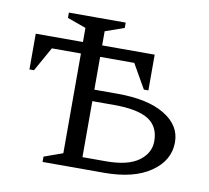

<svg xmlns="http://www.w3.org/2000/svg" viewBox="-67 -634 772 709"><g transform="rotate(10 319.0 -280.0)"><path d="M367 0H136V-20L206 -45V-419H97L46 -328H29V-462H206V-515L136 -540V-560H349V-540L278 -515V-462H475V-328H458L406 -419H278V-296H366Q478 -296 541.5 -258Q605 -220 605 -156Q605 -88 541.5 -44Q478 0 367 0ZM360 -253H278V-43H366Q448 -43 488.5 -72.5Q529 -102 529 -147Q529 -202 488.5 -227.5Q448 -253 360 -253Z"/></g></svg>

Font: Spectral SC Light
Style: Regular
Weight: 300
Designer: Jean-Baptiste Levee
Foundry: Production Type
Version: Version 2.001